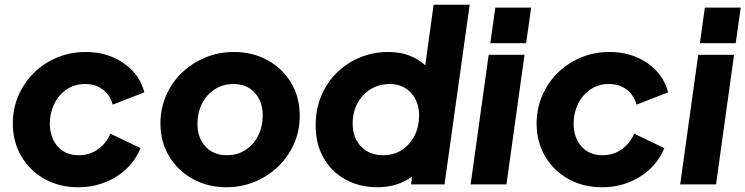

<svg xmlns="http://www.w3.org/2000/svg" viewBox="-20 -777 3141 809"><path d="M309 12Q230 12 167.5 -23Q105 -58 69.5 -119Q34 -180 34 -257Q34 -320 58 -375Q82 -430 124 -471Q166 -512 221.5 -535Q277 -558 341 -558Q403 -558 454 -536.5Q505 -515 540 -477Q575 -439 588 -388L455 -336Q444 -377 413 -400Q382 -423 339 -423Q294 -423 260.5 -400Q227 -377 208.5 -339Q190 -301 190 -257Q190 -197 223 -160Q256 -123 311 -123Q358 -123 393 -148Q428 -173 445 -214L572 -153Q553 -105 514.5 -67.5Q476 -30 423 -9Q370 12 309 12Z M934 12Q856 12 793 -22.5Q730 -57 693 -118Q656 -179 656 -257Q656 -320 680 -375Q704 -430 747 -471Q790 -512 846 -535Q902 -558 966 -558Q1044 -558 1107 -523.5Q1170 -489 1206.5 -428.5Q1243 -368 1243 -289Q1243 -226 1219 -171.5Q1195 -117 1152 -75.5Q1109 -34 1053 -11Q997 12 934 12ZM936 -123Q981 -123 1015 -145.5Q1049 -168 1068 -206Q1087 -244 1087 -291Q1087 -349 1053.5 -386Q1020 -423 964 -423Q919 -423 884.5 -400.5Q850 -378 831 -340Q812 -302 812 -255Q812 -197 845.5 -160Q879 -123 936 -123Z M1572 12Q1494 12 1435 -21Q1376 -54 1343 -112.5Q1310 -171 1310 -247Q1310 -318 1334.5 -375Q1359 -432 1401.5 -473Q1444 -514 1499.5 -536Q1555 -558 1616 -558Q1665 -558 1704.5 -543Q1744 -528 1772 -502L1807 -757H1959L1853 0H1712L1716 -33Q1687 -11 1649.5 0.5Q1612 12 1572 12ZM1594 -123Q1640 -123 1674 -145.5Q1708 -168 1727 -206Q1746 -244 1746 -291Q1746 -348 1712 -385.5Q1678 -423 1622 -423Q1577 -423 1541.5 -401Q1506 -379 1486 -341.5Q1466 -304 1466 -256Q1466 -197 1501 -160Q1536 -123 1594 -123Z M2046 -595 2067 -745H2218L2197 -595ZM1963 0 2039 -546H2190L2114 0Z M2516 12Q2437 12 2374.5 -23Q2312 -58 2276.5 -119Q2241 -180 2241 -257Q2241 -320 2265 -375Q2289 -430 2331 -471Q2373 -512 2428.5 -535Q2484 -558 2548 -558Q2610 -558 2661 -536.5Q2712 -515 2747 -477Q2782 -439 2795 -388L2662 -336Q2651 -377 2620 -400Q2589 -423 2546 -423Q2501 -423 2467.5 -400Q2434 -377 2415.5 -339Q2397 -301 2397 -257Q2397 -197 2430 -160Q2463 -123 2518 -123Q2565 -123 2600 -148Q2635 -173 2652 -214L2779 -153Q2760 -105 2721.5 -67.5Q2683 -30 2630 -9Q2577 12 2516 12Z M2929 -595 2950 -745H3101L3080 -595ZM2846 0 2922 -546H3073L2997 0Z"/></svg>

Font: Plus Jakarta Sans ExtraBold
Style: Italic
Weight: 800
Italic angle: -8°
Designer: Gumpita Rahayu
Foundry: Tokotype
Version: Version 2.071; ttfautohint (v1.8.4.7-5d5b);gftools[0.9.29]